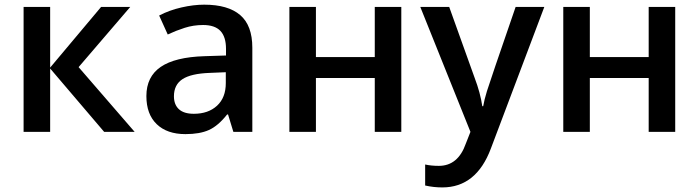

<svg xmlns="http://www.w3.org/2000/svg" viewBox="-20 -570 3021 830"><path d="M417 -540H543L319.8 -279.8L562 0H430.2L196.8 -273.9V0H82V-540H196.8V-277.8Z M612.8 0ZM988.8 0 965.8 -75.2H961.9Q922.9 -25.9 883.3 -8.1Q843.8 9.8 781.7 9.8Q702.1 9.8 657.5 -33.2Q612.8 -76.2 612.8 -154.8Q612.8 -238.3 674.8 -280.8Q736.8 -323.2 863.8 -327.1L957 -330.1V-358.9Q957 -410.6 932.9 -436.3Q908.7 -461.9 857.9 -461.9Q816.4 -461.9 778.3 -449.7Q740.2 -437.5 705.1 -420.9L668 -502.9Q711.9 -525.9 764.2 -537.8Q816.4 -549.8 862.8 -549.8Q965.8 -549.8 1018.3 -504.9Q1070.8 -460 1070.8 -363.8V0ZM817.9 -78.1Q880.4 -78.1 918.2 -113Q956.1 -147.9 956.1 -210.9V-257.8L886.7 -254.9Q805.7 -252 768.8 -227.8Q731.9 -203.6 731.9 -153.8Q731.9 -117.7 753.4 -97.9Q774.9 -78.1 817.9 -78.1Z M1345.7 -540V-323.2H1600.1V-540H1714.8V0H1600.1V-232.9H1345.7V0H1231V-540Z M1796.9 0ZM1796.9 -540H1921.9L2031.7 -233.9Q2056.6 -168.5 2064.9 -110.8H2068.8Q2073.2 -137.7 2085 -176Q2096.7 -214.4 2209 -540H2333L2102.1 71.8Q2039.1 240.2 1892.1 240.2Q1854 240.2 1817.9 231.9V141.1Q1843.8 147 1877 147Q1960 147 1993.7 50.8L2013.7 0Z M2529.8 -540V-323.2H2784.2V-540H2898.9V0H2784.2V-232.9H2529.8V0H2415V-540Z"/></svg>

Font: Open Sans Semibold
Style: Regular
Weight: 600
Foundry: Ascender Corporation
Version: Version 1.10; ttfautohint (v1.5.65-e2d9)